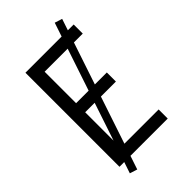

<svg xmlns="http://www.w3.org/2000/svg" viewBox="-268 -899 1061 1061"><g transform="rotate(-45 262.5 -368.0)"><path d="M78 0V-735H455V-664H157V-418H397V-347H157V-71H455V0ZM137 80 93 66 388 -816 432 -802Z"/></g></svg>

Font: Iosevka Pride
Style: Regular
Weight: 400
Monospace: yes
Designer: Belleve Invis
Foundry: Belleve Invis
Version: Version 30.3.1; ttfautohint (v1.8.4)